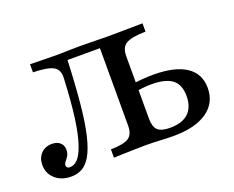

<svg xmlns="http://www.w3.org/2000/svg" viewBox="-78 -544 833 683"><g transform="rotate(-20 338.5 -202.0)"><path d="M88.7 11.3Q51.6 11.3 28.2 -9.3Q4.8 -29.8 4.8 -62.9Q4.8 -88.7 20.6 -105.2Q36.3 -121.8 62.1 -121.8Q81.5 -121.8 92.7 -111.7Q104 -101.6 104 -85.5Q104 -71 98.4 -62.1Q92.7 -53.2 87.1 -46.4Q81.5 -39.5 81.5 -33.1Q81.5 -21.8 95.2 -21.8Q111.3 -21.8 125 -36.3Q138.7 -50.8 150.4 -85.5Q162.1 -120.2 170.2 -178.6Q178.2 -237.1 182.3 -325Q184.7 -359.7 161.7 -371.4Q138.7 -383.1 86.3 -383.9V-414.5Q104 -414.5 132.3 -413.7Q160.5 -412.9 188.7 -412.9Q207.3 -412.9 227.8 -413.7Q248.4 -414.5 274.2 -414.5Q305.6 -414.5 330.6 -413.7Q355.6 -412.9 380.6 -412.9Q416.9 -412.9 454.8 -413.7Q492.7 -414.5 512.1 -414.5V-383.1Q459.7 -382.3 438.7 -370.2Q417.7 -358.1 417.7 -325V-88.7Q417.7 -57.3 431 -44.4Q444.4 -31.5 478.2 -31.5Q523.4 -31.5 547.2 -53.6Q571 -75.8 571 -118.5Q571 -161.3 546 -180.6Q521 -200 466.9 -200Q450.8 -200 433.1 -198Q415.3 -196 394.4 -191.9V-221.8Q416.1 -225.8 439.5 -227.8Q462.9 -229.8 484.7 -229.8Q566.9 -229.8 609.3 -201.6Q651.6 -173.4 651.6 -119.4Q651.6 -62.9 606.5 -31.5Q561.3 0 479 0Q456.5 0 430.2 -1.6Q404 -3.2 373.4 -3.2Q354 -3.2 330.2 -2.4Q306.5 -1.6 285.9 -1.2Q265.3 -0.8 253.2 0V-31.5Q302.4 -32.3 321 -44.8Q339.5 -57.3 339.5 -89.5V-385.5L342.7 -383.1H212.1L216.9 -386.3Q212.9 -287.1 206 -217.7Q199.2 -148.4 188.3 -103.6Q177.4 -58.9 162.9 -33.9Q148.4 -8.9 129.8 1.2Q111.3 11.3 88.7 11.3Z"/></g></svg>

Font: Playfair 12pt
Style: Regular
Weight: 400
Designer: Claus Eggers Sørensen
Foundry: Claus Eggers Sørensen
Version: Version 2.000;gftools[0.9.28]